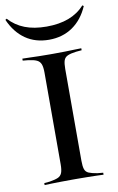

<svg xmlns="http://www.w3.org/2000/svg" viewBox="-88 -806 527 854"><g transform="rotate(-10 175.0 -379.0)"><path d="M166.1 -2.4Q141.1 -2.4 118.5 -2Q96 -1.6 77 -1.2Q58.1 -0.8 42.7 0V-8.9L67.7 -11.3Q92.7 -15.3 105.6 -21Q118.5 -26.6 123.8 -39.9Q129 -53.2 129 -78.2V-492.7Q129 -517.7 123.8 -531Q118.5 -544.4 105.6 -550.4Q92.7 -556.5 67.7 -559.7L42.7 -562.1V-571Q58.1 -571 77 -570.2Q96 -569.4 118.5 -569Q141.1 -568.5 166.1 -568.5H175.8H184.7Q210.5 -568.5 233.1 -569Q255.6 -569.4 274.6 -570.2Q293.5 -571 308.9 -571V-562.1L283.1 -559.7Q258.1 -556.5 244.8 -550.4Q231.5 -544.4 227 -531Q222.6 -517.7 222.6 -492.7V-78.2Q222.6 -53.2 227 -39.9Q231.5 -26.6 244.8 -21Q258.1 -15.3 283.1 -11.3L308.9 -8.9V0Q293.5 -0.8 274.6 -1.2Q255.6 -1.6 233.1 -2Q210.5 -2.4 184.7 -2.4H175.8ZM175 -633.1Q113.7 -633.1 69 -664.1Q24.2 -695.2 -1.6 -754L4.8 -758.1Q34.7 -725 76.2 -708.9Q117.7 -692.7 174.2 -692.7Q231.5 -692.7 274.2 -708.9Q316.9 -725 346.8 -758.1L352.4 -754Q327.4 -696 281.9 -664.5Q236.3 -633.1 175 -633.1Z"/></g></svg>

Font: Playfair 144pt SemiExpanded Medium
Style: Regular
Weight: 500
Width: 6
Designer: Claus Eggers Sørensen
Foundry: Claus Eggers Sørensen
Version: Version 2.203